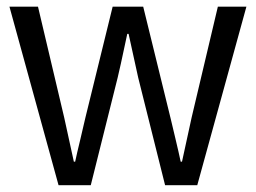

<svg xmlns="http://www.w3.org/2000/svg" viewBox="-20 -545 752 565"><path d="M7.8 -525.4H91.8L168.9 -199.2Q193.4 -86.9 197.3 -69.3H201.2Q206.1 -92.8 216.8 -136.7Q227.5 -180.7 231.4 -199.2L311.5 -525.4H401.4L482.4 -195.3Q486.3 -178.7 496.1 -137.7Q505.9 -96.7 511.7 -69.3H515.6Q518.6 -81.1 543.9 -199.2L621.1 -525.4H705.1L560.5 0H465.8L386.7 -316.4Q360.4 -435.5 358.4 -445.3H354.5Q331.1 -335 326.2 -316.4L247.1 0H152.3Z"/></svg>

Font: Batunionen A1
Style: Regular
Weight: 400
Designer: HanYang I&C Co.,Ltd.
Foundry: HanYang I&C Co.,Ltd.
Version: Version 2.50; ttfautohint (v1.6)